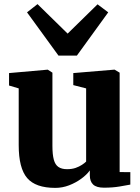

<svg xmlns="http://www.w3.org/2000/svg" viewBox="-20 -903 682 934"><path d="M485.5 10Q449.5 10 433.2 -5.2Q417 -20.5 417 -50V-74Q402 -53 375.2 -33.5Q348.5 -14 316 -1.5Q283.5 11 249 11Q153 11 112 -37Q71 -85 71 -197V-473L24 -487V-547.5L210.5 -564H212.5L235 -549.5V-193.5Q235 -151 241.8 -126.2Q248.5 -101.5 264.2 -90.8Q280 -80 306 -80Q330 -80 347.8 -86.2Q365.5 -92.5 378.5 -101Q391.5 -109.5 399 -117V-473L336.5 -489V-547.5L533.5 -564H538L562 -549.5V-66L614 -65.5V-5Q595.5 -1.5 562 4.2Q528.5 10 485.5 10ZM264.5 -632.5 111.5 -843 162.5 -883 309 -739.5 454.5 -882 506.5 -843 354 -632.5Z"/></svg>

Font: Merriweather 28pt Black
Style: Regular
Weight: 900
Version: Version 2.100